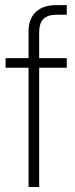

<svg xmlns="http://www.w3.org/2000/svg" viewBox="-20 -748 300 768"><path d="M247.1 -515.6V-477.1H136.7V0H94.2V-477.1H2.4V-515.6H94.2V-622.6Q94.2 -672.4 123 -700Q151.9 -727.5 204.6 -727.5H247.1V-689H207Q170.4 -689 153.6 -671.9Q136.7 -654.8 136.7 -618.2V-515.6Z"/></svg>

Font: Inter Display ExtraLight
Style: Regular
Weight: 200
Designer: Rasmus Andersson
Foundry: rsms
Version: Version 4.000;git-a52131595